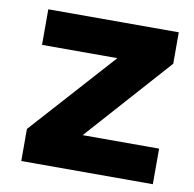

<svg xmlns="http://www.w3.org/2000/svg" viewBox="-67 -618 693 685"><g transform="rotate(10 280.0 -275.0)"><path d="M53.2 -116.2 327.1 -420.9H54.2V-549.8H526.9V-436L252.9 -128.9H529.8V0H53.2Z"/></g></svg>

Font: Oakes Grotesk
Style: Bold
Weight: 700
Designer: Samuel Oakes
Foundry: Samuel Oakes
Version: Version 1.0 | wf-rip DC20170320